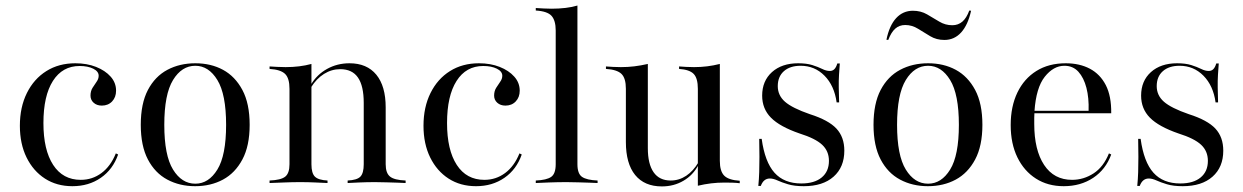

<svg xmlns="http://www.w3.org/2000/svg" viewBox="-20 -652 4429 684"><path d="M237.9 11.3Q182.3 11.3 140.3 -15.7Q98.4 -42.7 74.6 -91.1Q50.8 -139.5 50.8 -204Q50.8 -270.2 75.8 -320.6Q100.8 -371 145.2 -398.8Q189.5 -426.6 248.4 -426.6Q289.5 -426.6 322.2 -413.7Q354.8 -400.8 374.2 -379Q393.5 -357.3 393.5 -329Q393.5 -305.6 379.4 -290.7Q365.3 -275.8 342.7 -275.8Q325 -275.8 313.7 -285.9Q302.4 -296 302.4 -311.3Q302.4 -327.4 309.7 -339.1Q316.9 -350.8 324.2 -360.9Q331.5 -371 331.5 -382.3Q331.5 -397.6 312.1 -407.3Q292.7 -416.9 263.7 -416.9Q202.4 -416.9 168.5 -363.7Q134.7 -310.5 134.7 -213.7Q134.7 -117.7 169.4 -64.5Q204 -11.3 267.7 -11.3Q308.9 -11.3 341.5 -35.5Q374.2 -59.7 392.7 -105.6L400.8 -101.6Q382.3 -48.4 339.1 -18.5Q296 11.3 237.9 11.3Z M675 11.3Q620.2 11.3 576.2 -12.1Q532.3 -35.5 506.9 -83.9Q481.5 -132.3 481.5 -207.3Q481.5 -283.1 506.9 -331.5Q532.3 -379.8 576.2 -403.2Q620.2 -426.6 675.8 -426.6Q731.5 -426.6 774.6 -403.2Q817.7 -379.8 843.5 -331.5Q869.4 -283.1 869.4 -207.3Q869.4 -132.3 843.5 -83.9Q817.7 -35.5 774.2 -12.1Q730.6 11.3 675 11.3ZM675.8 2.4Q723.4 2.4 754.4 -48Q785.5 -98.4 785.5 -207.3Q785.5 -316.1 754.4 -366.9Q723.4 -417.7 675.8 -417.7Q627.4 -417.7 596.4 -366.9Q565.3 -316.1 565.3 -207.3Q565.3 -98.4 596.4 -48Q627.4 2.4 675.8 2.4Z M1218.5 0V-8.9Q1252.4 -10.5 1264.1 -23Q1275.8 -35.5 1275.8 -66.9V-285.5Q1275.8 -346 1255.2 -375.8Q1234.7 -405.6 1191.9 -405.6Q1161.3 -405.6 1134.3 -388.7Q1107.3 -371.8 1087.9 -340.3V-350.8Q1108.9 -386.3 1145.2 -406.5Q1181.5 -426.6 1225 -426.6Q1287.1 -426.6 1320.6 -385.9Q1354 -345.2 1354 -269.4V-66.9Q1354 -35.5 1369.4 -23Q1384.7 -10.5 1425 -8.9V0Q1415.3 -0.8 1397.2 -1.2Q1379 -1.6 1357.7 -2.4Q1336.3 -3.2 1316.1 -3.2Q1287.9 -3.2 1260.5 -2Q1233.1 -0.8 1218.5 0ZM940.3 0V-8.9Q980.6 -10.5 996 -22.6Q1011.3 -34.7 1011.3 -66.9V-335.5Q1011.3 -373.4 995.6 -388.7Q979.8 -404 940.3 -406.5V-415.3Q954.8 -414.5 968.5 -413.7Q982.3 -412.9 997.6 -412.9Q1022.6 -412.9 1045.6 -415.7Q1068.5 -418.5 1089.5 -424.2V-66.9Q1089.5 -34.7 1102 -22.6Q1114.5 -10.5 1146.8 -8.9V0Q1126.6 -0.8 1102 -2Q1077.4 -3.2 1049.2 -3.2Q1021.8 -3.2 993.5 -2Q965.3 -0.8 940.3 0Z M1675.8 11.3Q1620.2 11.3 1578.2 -15.7Q1536.3 -42.7 1512.5 -91.1Q1488.7 -139.5 1488.7 -204Q1488.7 -270.2 1513.7 -320.6Q1538.7 -371 1583.1 -398.8Q1627.4 -426.6 1686.3 -426.6Q1727.4 -426.6 1760.1 -413.7Q1792.7 -400.8 1812.1 -379Q1831.5 -357.3 1831.5 -329Q1831.5 -305.6 1817.3 -290.7Q1803.2 -275.8 1780.6 -275.8Q1762.9 -275.8 1751.6 -285.9Q1740.3 -296 1740.3 -311.3Q1740.3 -327.4 1747.6 -339.1Q1754.8 -350.8 1762.1 -360.9Q1769.4 -371 1769.4 -382.3Q1769.4 -397.6 1750 -407.3Q1730.6 -416.9 1701.6 -416.9Q1640.3 -416.9 1606.5 -363.7Q1572.6 -310.5 1572.6 -213.7Q1572.6 -117.7 1607.3 -64.5Q1641.9 -11.3 1705.6 -11.3Q1746.8 -11.3 1779.4 -35.5Q1812.1 -59.7 1830.6 -105.6L1838.7 -101.6Q1820.2 -48.4 1777 -18.5Q1733.9 11.3 1675.8 11.3Z M1888.7 0V-8.9Q1927.4 -10.5 1943.5 -21.8Q1959.7 -33.1 1959.7 -66.9V-543.5Q1959.7 -579 1944.8 -595.6Q1929.8 -612.1 1888.7 -614.5V-623.4Q1902.4 -622.6 1916.9 -621.8Q1931.5 -621 1945.2 -621Q1971 -621 1994.8 -623.8Q2018.5 -626.6 2037.1 -632.3V-66.9Q2037.1 -33.1 2053.6 -21.8Q2070.2 -10.5 2108.9 -8.9V0Q2097.6 -0.8 2079.8 -1.2Q2062.1 -1.6 2040.7 -2.4Q2019.4 -3.2 1998.4 -3.2Q1967.7 -3.2 1935.9 -2Q1904 -0.8 1888.7 0Z M2337.9 12.1Q2275.8 12.1 2242.7 -28.6Q2209.7 -69.4 2209.7 -146V-335.5Q2209.7 -373.4 2194 -388.7Q2178.2 -404 2138.7 -406.5V-415.3Q2149.2 -414.5 2163.3 -413.7Q2177.4 -412.9 2191.9 -412.9Q2216.9 -412.9 2239.9 -415.7Q2262.9 -418.5 2287.9 -424.2V-124.2Q2287.9 -67.7 2308.5 -38.3Q2329 -8.9 2369.4 -8.9Q2399.2 -8.9 2424.6 -25.8Q2450 -42.7 2468.5 -74.2L2467.7 -63.7Q2449.2 -28.2 2414.9 -8.1Q2380.6 12.1 2337.9 12.1ZM2466.1 9.7V-335.5Q2466.1 -373.4 2451.2 -388.7Q2436.3 -404 2399.2 -406.5V-415.3Q2409.7 -414.5 2424.2 -413.7Q2438.7 -412.9 2452.4 -412.9Q2476.6 -412.9 2499.2 -415.7Q2521.8 -418.5 2544.4 -424.2V-79Q2544.4 -41.9 2560.1 -26.2Q2575.8 -10.5 2615.3 -8.1V0.8Q2604 -0.8 2589.1 -1.2Q2574.2 -1.6 2561.3 -1.6Q2536.3 -1.6 2513.3 1.2Q2490.3 4 2466.1 9.7Z M2843.5 11.3Q2809.7 11.3 2787.1 4.4Q2764.5 -2.4 2749.6 -9.3Q2734.7 -16.1 2722.6 -16.1Q2700 -16.1 2690.3 10.5H2681.5Q2683.9 -13.7 2684.7 -38.7Q2685.5 -63.7 2685.5 -93.1Q2685.5 -122.6 2684.7 -157.3H2693.5Q2704.8 -75 2739.1 -36.7Q2773.4 1.6 2834.7 1.6Q2881.5 1.6 2907.3 -19.8Q2933.1 -41.1 2933.1 -79Q2933.1 -113.7 2908.9 -136.3Q2884.7 -158.9 2828.2 -176.6Q2758.1 -200.8 2726.6 -232.7Q2695.2 -264.5 2695.2 -311.3Q2695.2 -363.7 2730.2 -395.2Q2765.3 -426.6 2823.4 -426.6Q2853.2 -426.6 2873.8 -420.2Q2894.4 -413.7 2908.9 -406.5Q2923.4 -399.2 2936.3 -399.2Q2946 -399.2 2952.4 -405.6Q2958.9 -412.1 2962.9 -425.8H2971.8Q2970.2 -406.5 2969 -385.5Q2967.7 -364.5 2968.1 -340.7Q2968.5 -316.9 2969.4 -287.1H2960.5Q2952.4 -346.8 2917.3 -382.3Q2882.3 -417.7 2832.3 -417.7Q2794.4 -417.7 2772.6 -398.4Q2750.8 -379 2750.8 -345.2Q2750.8 -312.1 2776.6 -289.5Q2802.4 -266.9 2865.3 -245.2Q2931.5 -224.2 2959.7 -194Q2987.9 -163.7 2987.9 -115.3Q2987.9 -56.5 2949.6 -22.6Q2911.3 11.3 2843.5 11.3Z M3285.5 11.3Q3230.6 11.3 3186.7 -12.1Q3142.7 -35.5 3117.3 -83.9Q3091.9 -132.3 3091.9 -207.3Q3091.9 -283.1 3117.3 -331.5Q3142.7 -379.8 3186.7 -403.2Q3230.6 -426.6 3286.3 -426.6Q3341.9 -426.6 3385.1 -403.2Q3428.2 -379.8 3454 -331.5Q3479.8 -283.1 3479.8 -207.3Q3479.8 -132.3 3454 -83.9Q3428.2 -35.5 3384.7 -12.1Q3341.1 11.3 3285.5 11.3ZM3286.3 2.4Q3333.9 2.4 3364.9 -48Q3396 -98.4 3396 -207.3Q3396 -316.1 3364.9 -366.9Q3333.9 -417.7 3286.3 -417.7Q3237.9 -417.7 3206.9 -366.9Q3175.8 -316.1 3175.8 -207.3Q3175.8 -98.4 3206.9 -48Q3237.9 2.4 3286.3 2.4ZM3344.4 -509.7Q3316.1 -509.7 3294 -523Q3271.8 -536.3 3250.4 -549.6Q3229 -562.9 3204.8 -562.9Q3183.9 -562.9 3169.4 -550Q3154.8 -537.1 3144.4 -509.7L3137.9 -510.5Q3148.4 -561.3 3172.6 -587.5Q3196.8 -613.7 3232.3 -613.7Q3260.5 -613.7 3282.7 -600.8Q3304.8 -587.9 3326.2 -575Q3347.6 -562.1 3372.6 -562.1Q3393.5 -562.1 3408.5 -575Q3423.4 -587.9 3433.1 -614.5L3439.5 -613.7Q3428.2 -562.9 3404 -536.3Q3379.8 -509.7 3344.4 -509.7Z M3769.4 11.3Q3712.9 11.3 3670.6 -15.7Q3628.2 -42.7 3604.4 -91.5Q3580.6 -140.3 3580.6 -206.5Q3580.6 -272.6 3604.4 -322.2Q3628.2 -371.8 3672.2 -399.2Q3716.1 -426.6 3776.6 -426.6Q3825.8 -426.6 3862.5 -407.3Q3899.2 -387.9 3919.4 -348.8Q3939.5 -309.7 3938.7 -248.4H3633.1L3632.3 -257.3H3858.1Q3859.7 -303.2 3850.4 -339.1Q3841.1 -375 3821.8 -396.4Q3802.4 -417.7 3771.8 -417.7Q3733.1 -417.7 3702 -378.6Q3671 -339.5 3665.3 -255.6V-254Q3664.5 -243.5 3664.5 -232.7Q3664.5 -221.8 3664.5 -210.5Q3664.5 -117.7 3699.6 -64.5Q3734.7 -11.3 3799.2 -11.3Q3840.3 -11.3 3875.8 -34.3Q3911.3 -57.3 3930.6 -105.6L3938.7 -101.6Q3919.4 -48.4 3874.6 -18.5Q3829.8 11.3 3769.4 11.3Z M4193.5 11.3Q4159.7 11.3 4137.1 4.4Q4114.5 -2.4 4099.6 -9.3Q4084.7 -16.1 4072.6 -16.1Q4050 -16.1 4040.3 10.5H4031.5Q4033.9 -13.7 4034.7 -38.7Q4035.5 -63.7 4035.5 -93.1Q4035.5 -122.6 4034.7 -157.3H4043.5Q4054.8 -75 4089.1 -36.7Q4123.4 1.6 4184.7 1.6Q4231.5 1.6 4257.3 -19.8Q4283.1 -41.1 4283.1 -79Q4283.1 -113.7 4258.9 -136.3Q4234.7 -158.9 4178.2 -176.6Q4108.1 -200.8 4076.6 -232.7Q4045.2 -264.5 4045.2 -311.3Q4045.2 -363.7 4080.2 -395.2Q4115.3 -426.6 4173.4 -426.6Q4203.2 -426.6 4223.8 -420.2Q4244.4 -413.7 4258.9 -406.5Q4273.4 -399.2 4286.3 -399.2Q4296 -399.2 4302.4 -405.6Q4308.9 -412.1 4312.9 -425.8H4321.8Q4320.2 -406.5 4319 -385.5Q4317.7 -364.5 4318.1 -340.7Q4318.5 -316.9 4319.4 -287.1H4310.5Q4302.4 -346.8 4267.3 -382.3Q4232.3 -417.7 4182.3 -417.7Q4144.4 -417.7 4122.6 -398.4Q4100.8 -379 4100.8 -345.2Q4100.8 -312.1 4126.6 -289.5Q4152.4 -266.9 4215.3 -245.2Q4281.5 -224.2 4309.7 -194Q4337.9 -163.7 4337.9 -115.3Q4337.9 -56.5 4299.6 -22.6Q4261.3 11.3 4193.5 11.3Z"/></svg>

Font: Playfair 144pt
Style: Regular
Weight: 400
Designer: Claus Eggers Sørensen
Foundry: Claus Eggers Sørensen
Version: Version 2.001;gftools[0.9.30]